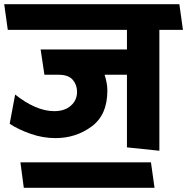

<svg xmlns="http://www.w3.org/2000/svg" viewBox="-31 -700 889 912"><path d="M572 0V-345H466Q471 -329 475 -309.5Q479 -290 479 -270Q479 -154 404 -99Q329 -44 233 -44Q172 -44 114 -64.5Q56 -85 15 -112L41 -251Q87 -214 134.5 -193Q182 -172 227 -172Q276 -172 305.5 -198Q335 -224 335 -264Q335 -297 314.5 -321Q294 -345 246 -345H180L162 -465H572V-558H6L-11 -680H821L838 -558H726V16ZM703 192H82L66 71H686Z"/></svg>

Font: Palanquin Dark Medium
Style: Regular
Weight: 500
Designer: Pria Ravichandran
Version: Version 1.001